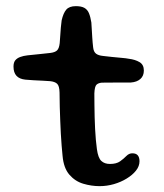

<svg xmlns="http://www.w3.org/2000/svg" viewBox="-20 -610 545 640"><path d="M312 10.5Q285 10.5 257.8 2.5Q230.5 -5.5 211.2 -27.8Q192 -50 188.5 -91Q187 -105.5 185.5 -124Q184 -142.5 182.8 -163.8Q181.5 -185 180.8 -207.8Q180 -230.5 179.2 -254.2Q178.5 -278 178.5 -301.5Q178 -324 170.2 -331Q162.5 -338 146.5 -339.5Q137 -340.5 122.2 -341Q107.5 -341.5 92 -342.5Q76.5 -343.5 64.5 -344.5Q45 -346.5 35 -357.2Q25 -368 25 -388Q25 -401.5 30.8 -408.8Q36.5 -416 47.2 -420Q58 -424 71.5 -425.5Q98 -428 115.2 -430Q132.5 -432 147.5 -433.5Q163.5 -435.5 170.2 -442Q177 -448.5 179 -466Q180 -476.5 180.8 -490.5Q181.5 -504.5 182.8 -518.2Q184 -532 185.5 -542Q191 -566.5 201 -578Q211 -589.5 233 -589.5Q251 -589.5 261.2 -583.8Q271.5 -578 276.5 -566Q281.5 -554 284.5 -535Q285.5 -519.5 286.2 -507.5Q287 -495.5 287.5 -485.8Q288 -476 288.8 -468Q289.5 -460 290.5 -452Q292 -437.5 300 -431.2Q308 -425 323.5 -423.5Q337 -422 353.2 -420.2Q369.5 -418.5 384.8 -417.2Q400 -416 410 -414Q430.5 -411.5 445 -403Q459.5 -394.5 459.5 -375Q459.5 -357 448 -346.8Q436.5 -336.5 416.5 -335Q386 -334.5 360 -334.8Q334 -335 319.5 -334.5Q308 -333.5 301.8 -327.8Q295.5 -322 294.5 -298.5Q294.5 -279.5 294.8 -259.5Q295 -239.5 295.5 -219.5Q296 -199.5 297 -180.2Q298 -161 299.5 -144Q301 -127 303 -113Q307 -83.5 317.8 -73.5Q328.5 -63.5 346.5 -63.5Q368 -63.5 380.2 -72.2Q392.5 -81 401.2 -90Q410 -99 421 -99Q433.5 -99 439.2 -92.2Q445 -85.5 445 -72.5Q445 -56 433.2 -41.2Q421.5 -26.5 402.2 -14.8Q383 -3 359.5 3.8Q336 10.5 312 10.5Z"/></svg>

Font: Gluten
Style: Regular
Weight: 400
Designer: Tyler Finck
Foundry: Etcetera Type Company
Version: Version 1.300